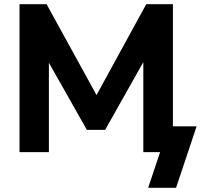

<svg xmlns="http://www.w3.org/2000/svg" viewBox="-20 -725 957 915"><path d="M686 170 743 0H663V-429L481 -106H394L213 -426V0H73V-705H202L440 -272L677 -705H804V-123H917L819 170Z"/></svg>

Font: Nunito Sans ExtraBold
Style: Regular
Weight: 800
Designer: Vernon Adams
Foundry: Vernon Adams
Version: Version 3.101; ttfautohint (v1.8.4.7-5d5b);gftools[0.9.27]